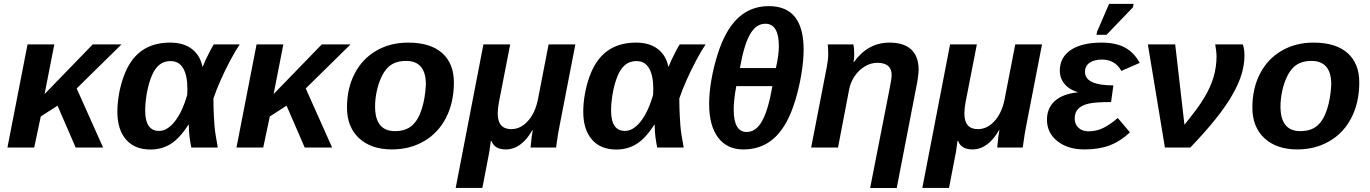

<svg xmlns="http://www.w3.org/2000/svg" viewBox="-20 -756 7019 984"><path d="M189 -159.2 155.3 0H18.1L121.1 -528.3H258.3L208.5 -273.9L300.8 -369.1L455.1 -528.3H602.5L373 -302.7L508.3 0H367.7L274.9 -214.4Z M852.5 -537.6Q921.4 -537.6 963.9 -504.6Q1006.3 -471.7 1017.6 -413.6H1018.6Q1023.9 -427.7 1034.4 -450.2Q1044.9 -472.7 1056.4 -494.6Q1067.9 -516.6 1075.7 -528.3H1208.5Q1186.5 -496.1 1160.2 -446.5Q1133.8 -397 1110.6 -344.7Q1087.4 -292.5 1073.7 -251Q1073.7 -225.6 1074.5 -202.9Q1075.2 -180.2 1076.2 -160.2Q1077.6 -133.8 1079.3 -112.1Q1081.1 -90.3 1085 -64.7Q1088.9 -39.1 1096.2 0H960.4Q947.8 -62 947.8 -109.9V-117.2H945.8Q900.4 -46.4 854.5 -18.1Q808.6 10.3 751.5 10.3Q669.9 10.3 625.7 -41Q581.5 -92.3 581.5 -183.1Q581.5 -225.6 589.6 -272.5Q597.7 -319.3 613.5 -363.3Q629.4 -407.2 651.9 -439.9Q719.2 -537.6 852.5 -537.6ZM854.5 -442.9Q811 -442.9 783.7 -411.1Q765.1 -389.6 751.7 -351.8Q738.3 -314 731.2 -270.5Q724.1 -227.1 724.1 -189Q724.1 -85 795.4 -85Q836.9 -85 875.2 -132.8Q913.6 -180.7 939.5 -269.5L940.4 -300.8Q940.4 -368.7 918.9 -405.8Q897.5 -442.9 854.5 -442.9Z M1362.8 -159.2 1329.1 0H1191.9L1294.9 -528.3H1432.1L1382.3 -273.9L1474.6 -369.1L1628.9 -528.3H1776.4L1546.9 -302.7L1682.1 0H1541.5L1448.7 -214.4Z M2306.2 -333.5Q2306.2 -232.4 2266.6 -153.8Q2226.6 -75.2 2153.6 -32.7Q2080.6 9.8 1988.8 9.8Q1882.3 9.8 1820.3 -47.6Q1758.3 -105 1758.3 -204.6Q1758.3 -302.7 1797.4 -378.4Q1836.4 -454.1 1908 -495.8Q1979.5 -537.6 2071.3 -537.6Q2186 -537.6 2246.1 -484.1Q2306.2 -430.7 2306.2 -333.5ZM2162.6 -323.2Q2162.6 -443.8 2061 -443.8Q2005.9 -443.8 1972.7 -414.6Q1950.7 -395 1934.8 -361.1Q1918.9 -327.1 1910.6 -287.4Q1902.3 -247.6 1902.3 -210.4Q1902.3 -84 2003.9 -84Q2058.6 -84 2090.8 -111.8Q2122.6 -139.2 2140.9 -195.3Q2159.2 -251.5 2162.6 -323.2Z M2487.8 22Q2479 67.9 2470 114.3Q2460.9 160.6 2452.1 207H2315.4L2457.5 -528.3H2594.7L2537.1 -232.9Q2530.8 -199.7 2530.8 -174.8Q2530.8 -94.2 2600.1 -94.2Q2647.9 -94.2 2685.3 -135.5Q2722.7 -176.8 2736.8 -246.1L2791.5 -528.3H2928.7L2849.1 -118.2Q2844.2 -95.2 2840.1 -69.8Q2835.9 -44.4 2833.5 -25.1Q2831.1 -5.9 2830.1 0H2699.2L2700.7 -14.6Q2702.6 -37.6 2705.1 -56.2Q2707.5 -74.7 2710.4 -89.8H2709Q2651.9 9.8 2572.3 9.8Q2514.2 9.8 2498.5 -34.2H2495.6Q2493.7 -20.5 2491.7 -6.3Q2489.7 7.8 2487.8 22Z M3240.2 -537.6Q3309.1 -537.6 3351.6 -504.6Q3394 -471.7 3405.3 -413.6H3406.2Q3411.6 -427.7 3422.1 -450.2Q3432.6 -472.7 3444.1 -494.6Q3455.6 -516.6 3463.4 -528.3H3596.2Q3574.2 -496.1 3547.9 -446.5Q3521.5 -397 3498.3 -344.7Q3475.1 -292.5 3461.4 -251Q3461.4 -225.6 3462.2 -202.9Q3462.9 -180.2 3463.9 -160.2Q3465.3 -133.8 3467 -112.1Q3468.8 -90.3 3472.7 -64.7Q3476.6 -39.1 3483.9 0H3348.1Q3335.4 -62 3335.4 -109.9V-117.2H3333.5Q3288.1 -46.4 3242.2 -18.1Q3196.3 10.3 3139.2 10.3Q3057.6 10.3 3013.4 -41Q2969.2 -92.3 2969.2 -183.1Q2969.2 -225.6 2977.3 -272.5Q2985.4 -319.3 3001.2 -363.3Q3017.1 -407.2 3039.6 -439.9Q3106.9 -537.6 3240.2 -537.6ZM3242.2 -442.9Q3198.7 -442.9 3171.4 -411.1Q3152.8 -389.6 3139.4 -351.8Q3126 -314 3118.9 -270.5Q3111.8 -227.1 3111.8 -189Q3111.8 -85 3183.1 -85Q3224.6 -85 3262.9 -132.8Q3301.3 -180.7 3327.1 -269.5L3328.1 -300.8Q3328.1 -368.7 3306.6 -405.8Q3285.2 -442.9 3242.2 -442.9Z M3920.4 -724.6Q4098.6 -724.6 4098.6 -502Q4098.6 -446.8 4087.4 -378.2Q4076.2 -309.6 4056.4 -243.7Q4036.6 -177.7 4010.3 -129.9Q3970.7 -58.6 3916 -24.4Q3861.3 9.8 3789.6 9.8Q3705.6 9.8 3659.9 -51.5Q3614.3 -112.8 3614.3 -223.6Q3614.3 -278.8 3625.7 -345.7Q3637.2 -412.6 3657.5 -476.8Q3677.7 -541 3704.1 -587.4Q3781.2 -724.6 3920.4 -724.6ZM3902.3 -634.3Q3855 -634.3 3824.2 -580.6Q3793.5 -528.3 3772 -407.2H3956.5Q3971.7 -475.1 3971.7 -518.6Q3971.7 -634.3 3902.3 -634.3ZM3806.6 -79.6Q3855 -79.6 3886.2 -136.7Q3917 -191.4 3938.5 -314.5H3753.4Q3740.2 -243.7 3740.2 -194.8Q3740.2 -79.6 3806.6 -79.6Z M4688 -398.9Q4688 -386.7 4684.6 -360.1Q4681.2 -333.5 4677.7 -318.8L4575.7 207.5H4439.5L4537.1 -290.5Q4549.8 -352.5 4549.8 -371.1Q4549.8 -434.1 4475.6 -434.1Q4442.9 -434.1 4412.4 -415.8Q4381.8 -397.5 4360.4 -366.2Q4338.9 -335 4331.5 -295.9L4274.9 0H4137.2L4217.8 -415.5Q4224.6 -449.7 4224.6 -478.5Q4224.6 -493.2 4223.9 -505.6Q4223.1 -518.1 4222.2 -528.3H4353.5Q4357.9 -510.3 4357.9 -482.9Q4357.9 -453.6 4354.5 -438H4356.4Q4428.2 -537.6 4538.6 -537.6Q4612.8 -537.6 4650.4 -502Q4688 -466.3 4688 -398.9Z M4879.4 22Q4870.6 67.9 4861.6 114.3Q4852.5 160.6 4843.8 207H4707L4849.1 -528.3H4986.3L4928.7 -232.9Q4922.4 -199.7 4922.4 -174.8Q4922.4 -94.2 4991.7 -94.2Q5039.6 -94.2 5076.9 -135.5Q5114.3 -176.8 5128.4 -246.1L5183.1 -528.3H5320.3L5240.7 -118.2Q5235.8 -95.2 5231.7 -69.8Q5227.5 -44.4 5225.1 -25.1Q5222.7 -5.9 5221.7 0H5090.8L5092.3 -14.6Q5094.2 -37.6 5096.7 -56.2Q5099.1 -74.7 5102.1 -89.8H5100.6Q5043.5 9.8 4963.9 9.8Q4905.8 9.8 4890.1 -34.2H4887.2Q4885.3 -20.5 4883.3 -6.3Q4881.3 7.8 4879.4 22Z M5558.6 -83Q5602.1 -83 5638.4 -102.3Q5674.8 -121.6 5708.5 -151.4L5771 -77.6Q5721.2 -31.2 5666.5 -10.7Q5611.8 9.8 5538.1 9.8Q5452.1 9.8 5398.9 -32.7Q5345.7 -75.2 5345.7 -142.6Q5345.7 -202.1 5386 -238.5Q5426.3 -274.9 5503.4 -282.7L5503.9 -283.7Q5460.9 -295.9 5436.3 -325.2Q5411.6 -354.5 5411.6 -393.6Q5411.6 -461.9 5467.8 -499.8Q5523.9 -537.6 5627 -537.6Q5698.7 -537.6 5745.8 -512Q5793 -486.3 5820.8 -433.6L5727.1 -392.6Q5694.8 -450.7 5627.4 -450.7Q5586.9 -450.7 5563.7 -434.1Q5540.5 -417.5 5540.5 -387.7Q5540.5 -318.4 5686 -318.4L5674.3 -232.9Q5593.3 -232.9 5560.1 -225.1Q5525.4 -217.3 5506.6 -199Q5487.8 -180.7 5487.8 -148.4Q5487.8 -119.6 5507.1 -101.3Q5526.4 -83 5558.6 -83ZM5786.1 -718.3 5650.9 -577.6H5599.6L5602.5 -593.8L5664.1 -736.3H5789.6Z M6050.3 -116.7Q6085 -159.7 6110.6 -194.1Q6136.2 -228.5 6151.9 -255.4Q6183.6 -308.1 6199.2 -359.9Q6214.8 -411.6 6214.8 -469.7Q6214.8 -489.7 6208 -528.3H6349.6Q6357.9 -502 6357.9 -472.2Q6357.9 -426.3 6343.5 -377.2Q6329.1 -328.1 6297.4 -272.5Q6264.6 -214.8 6211.4 -147.9Q6158.2 -81.1 6080.6 0H5950.2L5862.8 -528.3H6002.9Z M6946.3 -333.5Q6946.3 -232.4 6906.7 -153.8Q6866.7 -75.2 6793.7 -32.7Q6720.7 9.8 6628.9 9.8Q6522.5 9.8 6460.4 -47.6Q6398.4 -105 6398.4 -204.6Q6398.4 -302.7 6437.5 -378.4Q6476.6 -454.1 6548.1 -495.8Q6619.6 -537.6 6711.4 -537.6Q6826.2 -537.6 6886.2 -484.1Q6946.3 -430.7 6946.3 -333.5ZM6802.7 -323.2Q6802.7 -443.8 6701.2 -443.8Q6646 -443.8 6612.8 -414.6Q6590.8 -395 6575 -361.1Q6559.1 -327.1 6550.8 -287.4Q6542.5 -247.6 6542.5 -210.4Q6542.5 -84 6644 -84Q6698.7 -84 6731 -111.8Q6762.7 -139.2 6781 -195.3Q6799.3 -251.5 6802.7 -323.2Z"/></svg>

Font: Arimo
Style: Bold Italic
Weight: 700
Italic angle: -12°
Designer: Steve Matteson
Foundry: Monotype Imaging Inc.
Version: Version 1.33